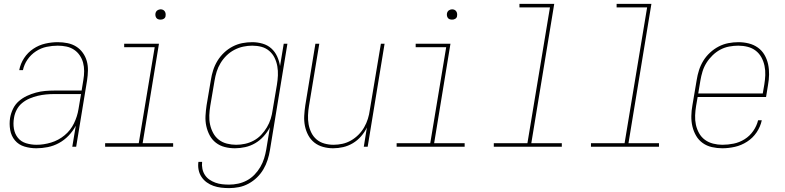

<svg xmlns="http://www.w3.org/2000/svg" viewBox="-20 -755 4040 988"><path d="M167 8Q135 8 105.5 -1Q76 -10 57 -32.5Q38 -55 32.5 -86Q27 -117 32 -149Q36 -172 47 -195Q58 -218 77 -234.5Q96 -251 118.5 -261.5Q141 -272 165 -278.5Q189 -285 212.5 -287Q236 -289 259 -289H400L409 -344Q413 -367 413 -389.5Q413 -412 407.5 -432.5Q402 -453 390 -470.5Q378 -488 360.5 -499.5Q343 -511 321.5 -515.5Q300 -520 277 -520Q249 -520 220 -514Q191 -508 165 -491Q139 -474 121.5 -448.5Q104 -423 98 -394H79Q85 -427 104 -456Q123 -485 151.5 -504Q180 -523 212.5 -530.5Q245 -538 277 -538Q303 -538 327.5 -533Q352 -528 372 -515.5Q392 -503 406 -483.5Q420 -464 426.5 -441Q433 -418 432.5 -392.5Q432 -367 428 -341L372 0H352L370 -108Q355 -80 333 -57Q311 -34 283.5 -19Q256 -4 226 2Q196 8 167 8ZM168 -10Q205 -10 243 -21.5Q281 -33 312 -58.5Q343 -84 360.5 -120Q378 -156 384 -194L397 -271H259Q238 -271 217 -269Q196 -267 174.5 -262Q153 -257 132 -248Q111 -239 93.5 -224.5Q76 -210 65.5 -189.5Q55 -169 52 -148Q47 -120 51.5 -93Q56 -66 72 -46Q88 -26 114 -18Q140 -10 168 -10Z M521 0V-18H694L776 -512H619V-530H798L714 -18H871V0ZM806 -654Q800 -654 794 -656Q788 -658 784.5 -663Q781 -668 780 -674Q779 -680 780 -686Q781 -691 783.5 -695Q786 -699 789.5 -701.5Q793 -704 797.5 -705.5Q802 -707 806 -707Q813 -707 818.5 -704.5Q824 -702 827.5 -697Q831 -692 832 -686Q833 -680 832 -674Q832 -669 829.5 -665Q827 -661 823 -658.5Q819 -656 815 -655Q811 -654 806 -654Z M1159 213Q1138 213 1117.5 210.5Q1097 208 1078.5 201.5Q1060 195 1044 183.5Q1028 172 1017 155.5Q1006 139 1002 119Q998 99 1001 78H1020Q1018 96 1021.5 113.5Q1025 131 1034.5 145.5Q1044 160 1058 169.5Q1072 179 1088.5 185Q1105 191 1123 193Q1141 195 1159 195Q1182 195 1205.5 190Q1229 185 1250.5 173.5Q1272 162 1289.5 144Q1307 126 1319.5 104.5Q1332 83 1339 60.5Q1346 38 1350 15L1369 -100Q1356 -75 1336.5 -53.5Q1317 -32 1293 -18Q1269 -4 1242 2Q1215 8 1189 8Q1162 8 1136.5 1.5Q1111 -5 1091 -20.5Q1071 -36 1059 -58.5Q1047 -81 1041.5 -106.5Q1036 -132 1037.5 -159Q1039 -186 1043 -213L1065 -343Q1069 -369 1077 -394Q1085 -419 1099 -442Q1113 -465 1133 -484Q1153 -503 1177 -515.5Q1201 -528 1226.5 -533Q1252 -538 1278 -538Q1305 -538 1331 -530.5Q1357 -523 1376 -506Q1395 -489 1406 -465Q1417 -441 1421 -415L1440 -530H1459L1369 18Q1365 43 1357 68Q1349 93 1335.5 116Q1322 139 1302.5 158Q1283 177 1259 190Q1235 203 1209.5 208Q1184 213 1159 213ZM1195 -10Q1218 -10 1241 -15Q1264 -20 1285.5 -31.5Q1307 -43 1324 -61Q1341 -79 1353.5 -100Q1366 -121 1373 -143.5Q1380 -166 1383 -189L1405 -319Q1409 -343 1410 -367Q1411 -391 1407 -414Q1403 -437 1393 -457.5Q1383 -478 1365.5 -493Q1348 -508 1325.5 -514Q1303 -520 1278 -520Q1255 -520 1231.5 -515Q1208 -510 1186 -498.5Q1164 -487 1146 -469.5Q1128 -452 1115 -430.5Q1102 -409 1095 -386.5Q1088 -364 1084 -340L1062 -210Q1058 -186 1057 -161.5Q1056 -137 1061 -114Q1066 -91 1077 -70.5Q1088 -50 1106 -36Q1124 -22 1147.5 -16Q1171 -10 1195 -10Z M1694 8Q1668 8 1642.5 1Q1617 -6 1597.5 -21.5Q1578 -37 1566 -59.5Q1554 -82 1549 -107.5Q1544 -133 1545.5 -159.5Q1547 -186 1551 -213L1603 -530H1623L1570 -210Q1566 -186 1565 -162Q1564 -138 1568 -115.5Q1572 -93 1582 -72.5Q1592 -52 1609 -37.5Q1626 -23 1649 -16.5Q1672 -10 1696 -10Q1719 -10 1742 -15Q1765 -20 1786 -32Q1807 -44 1824.5 -61.5Q1842 -79 1854 -100Q1866 -121 1873 -143.5Q1880 -166 1883 -189L1940 -530H1959L1872 0H1852L1868 -99Q1856 -74 1837.5 -53Q1819 -32 1795.5 -18Q1772 -4 1746 2Q1720 8 1694 8Z M2021 0V-18H2194L2276 -512H2119V-530H2298L2214 -18H2371V0ZM2306 -654Q2300 -654 2294 -656Q2288 -658 2284.5 -663Q2281 -668 2280 -674Q2279 -680 2280 -686Q2281 -691 2283.5 -695Q2286 -699 2289.5 -701.5Q2293 -704 2297.5 -705.5Q2302 -707 2306 -707Q2313 -707 2318.5 -704.5Q2324 -702 2327.5 -697Q2331 -692 2332 -686Q2333 -680 2332 -674Q2332 -669 2329.5 -665Q2327 -661 2323 -658.5Q2319 -656 2315 -655Q2311 -654 2306 -654Z M2521 0V-18H2694L2810 -717H2653V-735H2832L2714 -18H2871V0Z M3021 0V-18H3194L3310 -717H3153V-735H3332L3214 -18H3371V0Z M3697 8Q3670 8 3643.5 2Q3617 -4 3596 -19Q3575 -34 3562 -56.5Q3549 -79 3543 -104.5Q3537 -130 3537.5 -158Q3538 -186 3543 -213L3565 -343Q3569 -369 3577 -394Q3585 -419 3599 -442Q3613 -465 3633.5 -484Q3654 -503 3678 -515.5Q3702 -528 3728 -533Q3754 -538 3780 -538Q3780 -538 3780 -538Q3780 -538 3780 -538Q3807 -538 3833 -531.5Q3859 -525 3880 -510Q3901 -495 3914 -472.5Q3927 -450 3932.5 -424.5Q3938 -399 3937.5 -371.5Q3937 -344 3932 -317L3922 -256H3570L3562 -210Q3558 -186 3557 -161Q3556 -136 3561 -113Q3566 -90 3577.5 -69.5Q3589 -49 3607.5 -35.5Q3626 -22 3649.5 -16Q3673 -10 3697 -10Q3726 -10 3755.5 -16Q3785 -22 3811.5 -38.5Q3838 -55 3856 -81Q3874 -107 3881 -136H3900Q3893 -103 3873.5 -74Q3854 -45 3824.5 -26Q3795 -7 3762 0.5Q3729 8 3697 8ZM3573 -274H3905L3913 -320Q3917 -344 3918 -368.5Q3919 -393 3914 -416.5Q3909 -440 3898 -460Q3887 -480 3869 -494Q3851 -508 3827.5 -514Q3804 -520 3779 -520Q3756 -520 3732 -515.5Q3708 -511 3686.5 -499.5Q3665 -488 3646.5 -470Q3628 -452 3615 -431Q3602 -410 3595 -387Q3588 -364 3584 -340Z"/></svg>

Font: Iosevka Curly Thin Oblique
Style: Regular
Weight: 100
Italic angle: -9°
Monospace: yes
Designer: Belleve Invis
Foundry: Belleve Invis
Version: Version 11.1.0; ttfautohint (v1.8.3)